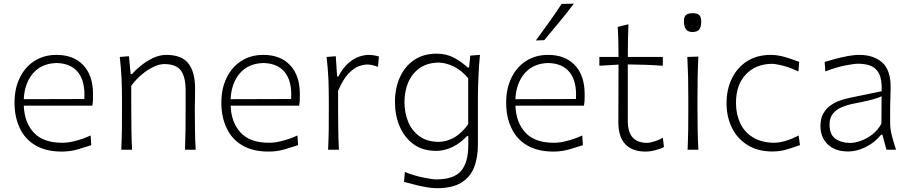

<svg xmlns="http://www.w3.org/2000/svg" viewBox="-20 -800 4862 1026"><path d="M310 10C341 10 370 5.7 397.6 -2.4C424.8 -10.5 448.1 -18.1 467.6 -24.3L464.3 -76.2C437.6 -63.8 411 -54.3 384.8 -47.6C358.6 -40.5 334.8 -37.1 313.3 -37.1C245.2 -37.1 194.8 -54.8 161.4 -90.5C127.6 -126.2 109.5 -174.3 107.1 -235.2H473.3C474.8 -244.8 476.2 -254.3 476.7 -264.3C477.1 -274.3 477.1 -284.8 477.1 -296.7C477.1 -363.8 459.5 -415.2 424.8 -451.9C390 -488.6 342.4 -506.7 281.9 -506.7C236.7 -506.7 197.1 -495.7 163.3 -473.8C129.5 -451.9 103.8 -421.9 85.2 -383.3C66.7 -344.8 57.6 -301 57.6 -251.4C57.6 -201 66.7 -156.2 85.2 -116.7C103.3 -77.1 131 -46.2 168.6 -23.8C206.2 -1.4 253.3 10 310 10ZM430.5 -271 107.1 -270C109.5 -326.7 126.2 -372.9 156.7 -408.6C187.1 -443.8 229 -461.9 282.9 -463.3C334.3 -461.9 372.9 -444.8 398.1 -412.4C423.3 -379.5 434.3 -332.4 430.5 -271Z M628.1 0H685.7C683.8 -37.1 682.9 -72.9 682.4 -107.1C681.9 -141.4 681.4 -178.6 681.4 -219V-341C697.1 -363.3 715.2 -382.9 736.2 -400.5C756.7 -418.1 778.1 -431.9 799.5 -442.4C821 -452.4 840 -457.6 857.6 -457.6C901 -457.6 930.5 -445.7 947.1 -422.4C963.8 -399 971.9 -364.3 971.9 -318.1V-219C971.9 -178.6 971.9 -141.4 971.4 -107.1C971 -72.9 970 -37.1 968.6 0H1025.7C1023.3 -37.1 1022.4 -72.9 1021.9 -107.6C1021.4 -141.9 1021 -179.5 1021 -220.5C1021 -234.3 1021.4 -250.5 1021.9 -269C1022.4 -287.6 1022.4 -307.1 1022.4 -328.6C1022.4 -386.2 1010.5 -430 986.7 -461C962.9 -491.4 923.3 -506.7 868.6 -506.7C844.8 -506.7 821 -501 797.6 -490C774.3 -479 752.9 -465.2 733.3 -449.5C713.8 -433.8 697.6 -418.6 685.2 -404.3H678.1L669 -499.5L620 -495.7C624.3 -458.1 627.6 -420.5 629.5 -381.9C631 -343.3 631.9 -306.2 631.9 -270.5V-220.5C631.9 -179.5 631.9 -141.9 631.4 -107.6C631 -72.9 629.5 -37.1 628.1 0Z M1415.2 10C1446.2 10 1475.2 5.7 1502.9 -2.4C1530 -10.5 1553.3 -18.1 1572.9 -24.3L1569.5 -76.2C1542.9 -63.8 1516.2 -54.3 1490 -47.6C1463.8 -40.5 1440 -37.1 1418.6 -37.1C1350.5 -37.1 1300 -54.8 1266.7 -90.5C1232.9 -126.2 1214.8 -174.3 1212.4 -235.2H1578.6C1580 -244.8 1581.4 -254.3 1581.9 -264.3C1582.4 -274.3 1582.4 -284.8 1582.4 -296.7C1582.4 -363.8 1564.8 -415.2 1530 -451.9C1495.2 -488.6 1447.6 -506.7 1387.1 -506.7C1341.9 -506.7 1302.4 -495.7 1268.6 -473.8C1234.8 -451.9 1209 -421.9 1190.5 -383.3C1171.9 -344.8 1162.9 -301 1162.9 -251.4C1162.9 -201 1171.9 -156.2 1190.5 -116.7C1208.6 -77.1 1236.2 -46.2 1273.8 -23.8C1311.4 -1.4 1358.6 10 1415.2 10ZM1535.7 -271 1212.4 -270C1214.8 -326.7 1231.4 -372.9 1261.9 -408.6C1292.4 -443.8 1334.3 -461.9 1388.1 -463.3C1439.5 -461.9 1478.1 -444.8 1503.3 -412.4C1528.6 -379.5 1539.5 -332.4 1535.7 -271Z M1733.3 0H1791C1789 -37.1 1788.1 -72.9 1787.6 -107.1C1787.1 -141.4 1786.7 -178.6 1786.7 -219V-314.8C1805.2 -357.1 1823.8 -388.1 1843.3 -408.1C1862.9 -427.6 1881 -440.5 1898.6 -446.7C1915.7 -452.4 1930.5 -455.2 1942.4 -455.2C1951 -455.2 1960.5 -454.3 1970.5 -451.9C1980.5 -449.5 1990.5 -446.2 2000 -442.9L2004.8 -498.1C1996.2 -500.5 1987.1 -502.9 1978.1 -504.3C1969 -505.7 1959 -506.7 1949 -506.7C1934.8 -506.7 1918.6 -503.8 1900 -497.6C1881.4 -491.4 1862.4 -480.5 1842.9 -463.8C1823.3 -447.1 1805.2 -423.3 1788.1 -391.4H1781.4L1774.3 -499.5L1725.2 -495.7C1729.5 -458.1 1732.9 -420.5 1734.8 -381.9C1736.2 -343.3 1737.1 -306.2 1737.1 -270.5V-220.5C1737.1 -179.5 1737.1 -141.9 1736.7 -107.6C1736.2 -72.9 1734.8 -37.1 1733.3 0Z M2313.8 205.7C2368.6 205.7 2411.9 196.2 2443.8 176.7C2475.7 157.6 2499 130.5 2512.9 95.7C2526.7 61 2533.8 20 2533.8 -26.7V-274.3C2533.8 -311.4 2534.8 -350 2536.7 -389.5C2538.1 -429 2541 -468.1 2544.8 -506.7L2492.9 -502.9L2486.7 -439H2479.5C2460 -457.6 2436.2 -474.8 2408.1 -490.5C2380 -505.7 2348.1 -513.3 2312.9 -513.3C2266.2 -513.3 2226.2 -501.9 2193.3 -479.5C2160 -457.1 2134.8 -426.2 2117.1 -387.6C2099.5 -348.6 2090.5 -304.3 2090.5 -255.2C2090.5 -208.6 2098.6 -165.2 2115.2 -125.7C2131.9 -86.2 2156.2 -54.3 2189 -30C2221.9 -5.7 2262.4 6.2 2311.4 6.2C2339.5 6.2 2368.1 -0.5 2396.7 -13.8C2424.8 -27.1 2451 -46.7 2475.2 -72.4H2482.4V-23.3C2482.4 37.1 2469.5 82.4 2444.3 112.9C2418.6 143.3 2374.3 158.6 2311 158.6C2297.1 158.6 2274.8 155.2 2243.3 149C2211.9 142.9 2178.6 132.9 2143.3 119L2139 171.9C2153.3 175.7 2171 180.5 2191.4 185.7C2211.9 191 2232.9 195.7 2254.8 199.5C2276.2 203.8 2296.2 205.7 2313.8 205.7ZM2321.4 -41.9C2280 -42.9 2245.7 -53.3 2219.5 -73.3C2192.9 -92.9 2173.3 -119 2160.5 -151C2147.6 -182.9 2141.4 -217.6 2141.4 -254.3C2141.4 -292.9 2148.1 -327.6 2161.4 -359.5C2174.8 -391 2194.8 -416.2 2221.9 -435.7C2249 -454.8 2282.9 -464.8 2323.3 -465.7C2349.5 -465.2 2377.1 -458.1 2405.7 -444.3C2433.8 -430 2459.5 -409 2481.9 -381.9V-136.2C2437.1 -73.8 2383.8 -42.4 2321.4 -41.9Z M2937.1 10C2968.1 10 2997.1 5.7 3024.8 -2.4C3051.9 -10.5 3075.2 -18.1 3094.8 -24.3L3091.4 -76.2C3064.8 -63.8 3038.1 -54.3 3011.9 -47.6C2985.7 -40.5 2961.9 -37.1 2940.5 -37.1C2872.4 -37.1 2821.9 -54.8 2788.6 -90.5C2754.8 -126.2 2736.7 -174.3 2734.3 -235.2H3100.5C3101.9 -244.8 3103.3 -254.3 3103.8 -264.3C3104.3 -274.3 3104.3 -284.8 3104.3 -296.7C3104.3 -363.8 3086.7 -415.2 3051.9 -451.9C3017.1 -488.6 2969.5 -506.7 2909 -506.7C2863.8 -506.7 2824.3 -495.7 2790.5 -473.8C2756.7 -451.9 2731 -421.9 2712.4 -383.3C2693.8 -344.8 2684.8 -301 2684.8 -251.4C2684.8 -201 2693.8 -156.2 2712.4 -116.7C2730.5 -77.1 2758.1 -46.2 2795.7 -23.8C2833.3 -1.4 2880.5 10 2937.1 10ZM3057.6 -271 2734.3 -270C2736.7 -326.7 2753.3 -372.9 2783.8 -408.6C2814.3 -443.8 2856.2 -461.9 2910 -463.3C2961.4 -461.9 3000 -444.8 3025.2 -412.4C3050.5 -379.5 3061.4 -332.4 3057.6 -271ZM2843.3 -583.8 2888.1 -585.2C2915.2 -617.6 2942.4 -650 2969 -682.4C2995.7 -714.3 3021.4 -747.1 3046.7 -780.5L2981 -779C2959.5 -746.2 2937.6 -713.8 2914.3 -681.4C2891 -649 2867.6 -616.7 2843.3 -583.8Z M3429 10C3448.1 10 3467.1 7.1 3486.2 1.4C3504.8 -3.8 3519 -9 3528.1 -14.3L3521.9 -64.3C3509.5 -56.2 3495.2 -50 3478.6 -44.8C3461.9 -39.5 3448.6 -36.7 3437.6 -36.7C3369 -36.7 3334.8 -75.2 3334.8 -152.9V-455.7C3365.2 -455.2 3396.2 -454.8 3428.1 -453.8C3460 -452.4 3491 -451 3521.9 -448.6V-495.7H3334.8C3334.8 -527.6 3335.2 -556.7 3335.7 -582.4C3336.2 -608.1 3336.7 -637.6 3338.1 -670.5L3281 -656.2C3282.4 -628.6 3283.8 -601.9 3284.3 -576.7C3284.8 -551 3285.2 -523.8 3285.2 -495.7H3182.9V-448.6L3285.2 -454.8C3285.2 -416.2 3285.2 -370.5 3284.8 -316.7C3284.3 -262.9 3284.3 -206.2 3284.3 -146.7C3284.3 -94.8 3296.7 -55.7 3321.4 -29.5C3346.2 -3.3 3381.9 10 3429 10Z M3654.3 0H3711.9C3710 -37.1 3708.6 -72.9 3708.1 -107.6C3707.6 -141.9 3707.1 -179.5 3707.1 -220.5V-270.5C3707.1 -312.9 3707.6 -352.4 3708.1 -388.1C3708.6 -423.8 3710 -460 3711.9 -497.6L3652.9 -495.7C3654.8 -458.6 3656.2 -422.4 3657.1 -387.1C3657.6 -351.4 3658.1 -312.9 3658.1 -270.5V-220.5C3658.1 -179.5 3658.1 -141.9 3657.6 -107.6C3657.1 -72.9 3655.7 -37.1 3654.3 0ZM3680.5 -629C3697.1 -629 3709.5 -633.8 3716.7 -642.9C3723.8 -651.9 3727.1 -665.7 3727.1 -684.8C3727.1 -701 3723.8 -712.4 3716.7 -719.5C3709.5 -726.2 3698.1 -729.5 3681.9 -729.5C3665.2 -729.5 3653.3 -726.2 3646.2 -720C3638.6 -713.8 3634.8 -702.9 3634.8 -688.1C3634.8 -667.6 3638.6 -652.4 3645.7 -643.3C3652.9 -633.8 3664.3 -629 3680.5 -629Z M4108.1 9.5C4137.1 9.5 4164.3 5.2 4190 -2.9C4215.2 -11 4237.1 -18.1 4254.8 -24.8L4247.6 -76.2C4198.6 -50 4153.8 -37.1 4114.3 -37.1C4069 -38.1 4031.9 -48.1 4002.4 -66.7C3972.4 -85.2 3950 -110.5 3935.2 -142.4C3920.5 -174.3 3912.9 -210 3912.9 -249.5C3912.9 -313.8 3930 -364.3 3964.8 -401.4C3999 -438.6 4045.2 -457.6 4102.9 -459C4115.7 -459 4134.8 -456.2 4160.5 -450C4185.7 -443.8 4214.8 -432.9 4246.7 -418.1L4250.5 -469.5C4231 -477.1 4207.6 -485.2 4179.5 -493.8C4151.4 -502.4 4124.3 -506.7 4099 -506.7C4049.5 -506.7 4007.1 -495.2 3971.9 -472.9C3936.7 -450 3909.5 -419 3891 -380.5C3871.9 -341.4 3862.4 -297.6 3862.4 -248.6C3862.4 -200.5 3871.9 -156.7 3891 -117.6C3910 -78.6 3938.1 -47.6 3974.8 -24.8C4011.4 -1.9 4055.7 9.5 4108.1 9.5Z M4513.8 9.5C4543.8 9.5 4575.2 1.4 4608.1 -15.2C4640.5 -31.9 4667.1 -53.3 4688.6 -80.5H4695.2L4717.1 0H4768.1C4759 -27.1 4751.9 -52.9 4745.7 -76.2C4739.5 -99.5 4736.7 -121.9 4736.7 -142.4V-211.4C4736.7 -233.8 4737.1 -256.7 4738.1 -279C4739 -301.4 4739.5 -320 4739.5 -334.8C4739.5 -395.2 4724.3 -439 4694.3 -466.2C4663.8 -493.3 4622.9 -506.7 4571.4 -506.7C4551.9 -506.7 4531 -504.3 4508.1 -500C4485.2 -495.7 4463.3 -490.5 4441.9 -484.8C4420.5 -478.6 4401.9 -473.3 4386.7 -469L4390.5 -418.1C4427.6 -432.9 4462.4 -443.3 4495.2 -450C4527.6 -456.2 4551 -459.5 4565.2 -459.5C4589.5 -459.5 4611.4 -456.2 4631 -449C4650.5 -441.9 4666.2 -428.1 4677.1 -407.1C4688.1 -386.2 4692.9 -354.8 4691.4 -312.4L4522.4 -277.6C4505.7 -274.3 4488.1 -269 4469.5 -262.9C4451 -256.7 4433.8 -247.6 4418.1 -236.7C4402.4 -225.7 4389.5 -211 4379.5 -193.3C4369.5 -175.7 4364.3 -153.3 4364.3 -127.1C4364.3 -86.7 4377.1 -53.8 4403.3 -28.6C4429.5 -3.3 4466.2 9.5 4513.8 9.5ZM4524.3 -36.2C4491.9 -36.2 4465.2 -43.8 4444.3 -58.6C4423.3 -73.3 4412.9 -98.6 4412.9 -134.3C4412.9 -158.6 4419 -178.1 4431 -192.9C4442.9 -207.6 4458.6 -219 4478.1 -227.1C4497.6 -235.2 4518.6 -241.9 4541.4 -246.2C4576.2 -252.9 4603.3 -258.6 4622.9 -263.3C4642.4 -268.1 4657.1 -272.4 4667.1 -276.2C4677.1 -279.5 4684.8 -282.9 4691 -285.7L4690 -139C4677.1 -115.7 4661 -96.7 4641.4 -81.4C4621.4 -66.2 4601 -54.8 4580 -47.6C4559 -40 4540.5 -36.2 4524.3 -36.2Z"/></svg>

Font: Pinar Light
Style: Regular
Weight: 300
Designer: Amin Abedi
Version: Version 2.00;September 9, 2021;FontCreator 13.0.0.2683 64-bi